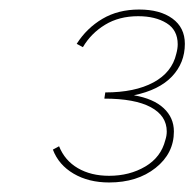

<svg xmlns="http://www.w3.org/2000/svg" viewBox="-20 -782 408 403"><path d="M261 -582Q302 -575 323.5 -555Q345 -535 345 -506Q345 -460 306.5 -429.5Q268 -399 209 -399Q166 -399 134.5 -417.5Q103 -436 91 -468L104 -475Q116 -445 143.5 -429Q171 -413 209 -413Q252 -413 285 -432.5Q318 -452 327 -488Q330 -497 330 -506Q330 -539 296.5 -557Q263 -575 199 -575L201 -588Q263 -588 302 -609Q341 -630 350 -669Q353 -680 353 -689Q353 -719 329.5 -733.5Q306 -748 270 -748Q230 -748 200.5 -730Q171 -712 154 -683L141 -690Q162 -723 195 -742.5Q228 -762 272 -762Q316 -762 342 -743Q368 -724 368 -690Q368 -650 341 -621.5Q314 -593 261 -582Z"/></svg>

Font: Ysabeau Thin
Style: Italic
Weight: 200
Italic angle: -12°
Designer: Christian Thalmann (Catharsis Fonts)
Version: Version 0.003